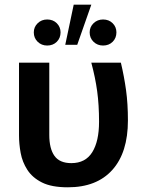

<svg xmlns="http://www.w3.org/2000/svg" viewBox="-20 -787 599 818"><path d="M269 11Q200 11 159 -9.5Q118 -30 96.5 -63.5Q75 -97 68 -135.5Q61 -174 61 -210V-520H190V-212Q190 -154 212 -123Q234 -92 284 -92Q344 -92 373 -138.5Q402 -185 402 -268Q402 -340 394 -398.5Q386 -457 369 -520H495Q509 -461 517 -403Q525 -345 525 -274Q525 -137 458.5 -63Q392 11 269 11ZM258 -596 294 -767H369L309 -596ZM181 -593Q157 -593 140.5 -609Q124 -625 124 -649Q124 -672 140.5 -688Q157 -704 181 -704Q206 -704 222 -688Q238 -672 238 -649Q238 -625 222 -609Q206 -593 181 -593ZM419 -593Q395 -593 378.5 -609Q362 -625 362 -649Q362 -672 378.5 -688Q395 -704 419 -704Q444 -704 460 -688Q476 -672 476 -649Q476 -625 460 -609Q444 -593 419 -593Z"/></svg>

Font: Murecho Medium
Style: Regular
Weight: 500
Designer: Neil Summerour
Foundry: Positype
Version: Version 1.010; ttfautohint (v1.8.3)